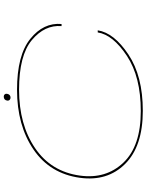

<svg xmlns="http://www.w3.org/2000/svg" viewBox="104 -898 799 1048"><g transform="rotate(-90 504.0 -374.5)"><path d="M423 5Q228.5 5 132.5 -91.8Q36.5 -188.5 57 -338Q79.5 -501.5 211.2 -591.5Q343 -681.5 537.5 -681.5Q726 -681.5 815.5 -609.2Q905 -537 896.5 -438.5H885Q892.5 -530.5 808.8 -600.5Q725 -670.5 538 -670.5Q347.5 -670.5 219 -583Q90.5 -495.5 69 -338Q49.5 -196 139.8 -101Q230 -6 421 -6Q608 -6 722.8 -82Q837.5 -158 850.5 -241H862Q848 -152 730 -73.5Q612 5 423 5ZM494.5 -717Q486.5 -717 481.8 -722.5Q477 -728 478.5 -736Q482 -754 500.5 -754Q508 -754 512.5 -748.8Q517 -743.5 515.5 -736Q512 -717 494.5 -717Z"/></g></svg>

Font: Anybody UltraExpanded Thin
Style: Italic
Weight: 100
Width: 9
Italic angle: -10°
Designer: Tyler Finck
Foundry: Etcetera Type Company
Version: Version 1.010; ttfautohint (v1.8.3) -l 8 -r 50 -G 200 -x 14 